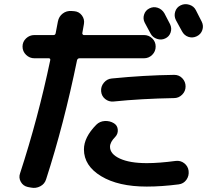

<svg xmlns="http://www.w3.org/2000/svg" viewBox="-20 -852 1040 928"><path d="M708 -689.5Q703.1 -698.2 693.8 -715.8Q684.6 -733.4 679.7 -742.2Q669.9 -760.7 676.3 -781.2Q682.6 -801.8 702.1 -811.5Q721.7 -821.3 742.2 -814.5Q762.7 -807.6 774.4 -788.1Q779.3 -779.3 788.1 -761.7Q796.9 -744.1 801.8 -735.4Q811.5 -715.8 804.7 -695.3Q797.9 -674.8 778.3 -666Q759.8 -657.2 738.8 -664.1Q717.8 -670.9 708 -689.5ZM926.8 -802.7Q931.6 -793 941.4 -773.9Q951.2 -754.9 955.1 -747.1Q964.8 -727.5 958 -707Q951.2 -686.5 931.2 -676.8Q911.1 -667 890.6 -673.8Q870.1 -680.7 859.4 -701.2Q850.6 -718.8 830.1 -754.9Q820.3 -774.4 826.7 -795.4Q833 -816.4 853 -826.2Q873 -835.9 895 -829.1Q917 -822.3 926.8 -802.7ZM520.5 -472.7Q676.8 -488.3 822.3 -490.2Q845.7 -490.2 861.3 -473.6Q877 -457 877 -434.1Q877 -411.1 860.4 -394.5Q843.8 -377.9 821.3 -377.9Q662.1 -375 528.3 -361.3Q505.9 -359.4 488.3 -373.5Q470.7 -387.7 468.8 -410.6Q466.8 -433.6 481.9 -452.1Q497.1 -470.7 520.5 -472.7ZM385.7 -129.9Q385.7 -188.5 445.3 -249Q461.9 -265.6 486.3 -267.1Q510.7 -268.6 531.2 -255.9Q547.9 -245.1 549.3 -225.1Q550.8 -205.1 537.1 -190.4Q511.7 -165 511.7 -142.6Q511.7 -107.4 559.6 -85.4Q607.4 -63.5 689.5 -63.5Q749 -63.5 829.1 -74.2Q852.5 -77.1 870.6 -63Q888.7 -48.8 891.6 -26.4Q894.5 -2 880.9 17.1Q867.2 36.1 843.8 39.1Q761.7 49.8 689.5 49.8Q551.8 49.8 468.8 -0.5Q385.7 -50.8 385.7 -129.9ZM114.3 51.8Q91.8 46.9 80.6 26.9Q69.3 6.8 77.1 -14.6Q164.1 -281.2 222.7 -560.5Q224.6 -569.3 216.8 -570.3H146.5Q123 -570.3 106 -586.9Q88.9 -603.5 88.9 -627Q88.9 -650.4 106 -666.5Q123 -682.6 146.5 -682.6H239.3Q247.1 -682.6 249 -691.4Q256.8 -729.5 259.8 -748Q264.6 -772.5 283.2 -786.6Q301.8 -800.8 326.2 -798.8L338.9 -797.9Q362.3 -795.9 376 -777.3Q389.6 -758.8 385.7 -736.3Q384.8 -728.5 381.8 -714.4Q378.9 -700.2 377.9 -692.4Q377 -689.5 379.4 -686Q381.8 -682.6 384.8 -682.6H675.8Q699.2 -682.6 715.8 -666.5Q732.4 -650.4 732.4 -627Q732.4 -603.5 715.8 -586.9Q699.2 -570.3 675.8 -570.3H364.3Q355.5 -570.3 352.5 -561.5Q289.1 -252 203.1 13.7Q196.3 37.1 174.8 48.3Q153.3 59.6 129.9 54.7Z"/></svg>

Font: Rounded Mgen+ 1mn bold
Style: Bold
Weight: 700
Designer: [Source Han Sans]
Ryoko NISHIZUKA  (kana & ideographs); Paul D. Hunt (Latin, Greek & Cyrillic); Wenlong ZHANG  (bopomofo
Version: Version 1.059.20150602